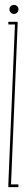

<svg xmlns="http://www.w3.org/2000/svg" viewBox="-20 -764 114 784"><path d="M14 0V-10L41 -664H14V-675H52V-665L25 -11H55V0ZM37.5 -707Q30 -707 24.2 -712.5Q18.5 -718 18.5 -726Q18.5 -733.5 24 -738.8Q29.5 -744 37.5 -744Q44.5 -744 50 -738.8Q55.5 -733.5 55.5 -726Q55.5 -718.5 50.2 -712.8Q45 -707 37.5 -707Z"/></svg>

Font: Anybody UltraCondensed Thin
Style: Regular
Weight: 100
Width: 1
Designer: Tyler Finck
Foundry: Etcetera Type Company
Version: Version 1.110